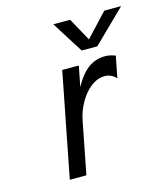

<svg xmlns="http://www.w3.org/2000/svg" viewBox="-98 -706 680 782"><g transform="rotate(-15 242.5 -314.5)"><path d="M186 -440H256L239 -354Q268 -406 299 -427.5Q330 -449 369 -449Q380 -449 391 -446.5Q402 -444 412 -440L394 -349Q384 -360 372 -365.5Q360 -371 346 -371Q315 -371 287 -349Q259 -327 239.5 -292Q220 -257 213 -220L170 0H100ZM199 -629H270L330 -520H312L414 -629H485L349 -496H283Z"/></g></svg>

Font: Teachers[wght] Italic
Style: Regular
Weight: 400
Designer: Alfredo Marco Pradil & Chank Diesel
Version: Version 1.000;Glyphs 3.1.2 (3151)